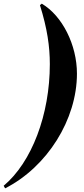

<svg xmlns="http://www.w3.org/2000/svg" viewBox="-61 -774 461 1048"><path d="M-41 240 -33 254C197 137 359 -122 359 -372C359 -529 279 -688 167 -754L157 -746C197 -618 211 -520 211 -424C211 -148 112 112 -41 240Z"/></svg>

Font: Mazius Display Extra Italic
Style: Bold
Weight: 700
Italic angle: -17°
Designer: Alberto Casagrande & Collletttivo
Foundry: Collletttivo
Version: Version 2.000;Glyphs 3.2 (3217)